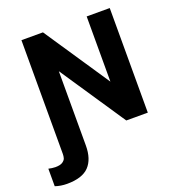

<svg xmlns="http://www.w3.org/2000/svg" viewBox="-213 -867 1159 1261"><g transform="rotate(-20 366.5 -236.5)"><path d="M230 -731 535.6 -275.4V-731H696.8V0H546.4L240.7 -455.6V63.5Q240.7 158.7 193.4 208.5Q146 258.3 39.6 258.3Q-4.4 258.3 -43 245.1V122.6Q-33.2 125 -19.5 127Q-5.9 128.9 4.4 128.9Q38.6 128.9 55.2 117.7Q71.8 106.4 75.7 93Q79.6 79.6 79.6 63.5V-731Z"/></g></svg>

Font: Glacial Indifference
Style: Bold
Weight: 700
Designer: Alfredo Marco Pradil
Foundry: Alfredo Marco Pradil
Version: Version 1.312